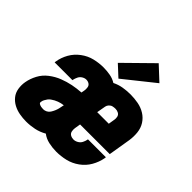

<svg xmlns="http://www.w3.org/2000/svg" viewBox="-203 -951 1126 1126"><g transform="rotate(45 360.0 -388.0)"><path d="M176 8Q209 8 243 1Q277 -6 308 -24Q331 -6 362.5 1Q394 8 426 8Q464 8 502 -1Q540 -10 573.5 -34Q607 -58 627 -93Q647 -128 654 -166Q654 -170 655 -175H506V-172Q503 -157 496 -143.5Q489 -130 475 -122Q461 -114 447 -114Q433 -114 421.5 -120.5Q410 -127 407 -140Q404 -153 406 -167L412 -204H658L681 -343Q686 -376 682.5 -408.5Q679 -441 662.5 -467Q646 -493 619.5 -509.5Q593 -526 561 -532Q529 -538 496 -538Q467 -538 436.5 -533Q406 -528 378 -514Q356 -528 328.5 -533Q301 -538 273 -538Q236 -538 198.5 -529Q161 -520 128 -495.5Q95 -471 75.5 -436.5Q56 -402 50 -364Q49 -360 49 -356H197V-359Q200 -373 206.5 -386.5Q213 -400 226 -408Q239 -416 252 -416Q266 -416 276.5 -409Q287 -402 289 -389Q291 -376 289 -363L285 -342Q250 -340 215 -333Q180 -326 145.5 -312.5Q111 -299 80.5 -275.5Q50 -252 32.5 -219Q15 -186 9 -152Q4 -124 8.5 -96Q13 -68 29.5 -47.5Q46 -27 69.5 -14.5Q93 -2 120.5 3Q148 8 176 8ZM528 -326H432L442 -382Q444 -393 452.5 -402Q461 -411 472 -413.5Q483 -416 494 -416Q508 -416 519.5 -409.5Q531 -403 534 -390Q537 -377 534 -363ZM196 -114Q187 -114 178.5 -115.5Q170 -117 162 -121.5Q154 -126 156 -135Q157 -145 162 -154.5Q167 -164 173 -172Q179 -180 188 -186.5Q197 -193 206.5 -198Q216 -203 225.5 -206.5Q235 -210 245 -212.5Q255 -215 265 -216L263 -207Q261 -195 258 -183Q255 -171 250 -159.5Q245 -148 238 -137Q231 -126 219.5 -120Q208 -114 196 -114ZM381 -553 570 -704 484 -784 313 -616Z"/></g></svg>

Font: Iosevka Sparkle Heavy
Style: Italic
Weight: 900
Italic angle: -9°
Designer: Belleve Invis
Foundry: Belleve Invis
Version: Version 4.5.0; ttfautohint (v1.8.3)